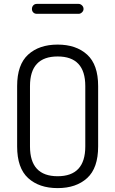

<svg xmlns="http://www.w3.org/2000/svg" viewBox="-20 -960 592 986"><path d="M68 -208V-518Q68 -628 124.5 -679.5Q181 -731 276 -731Q371 -731 427.5 -679.5Q484 -628 484 -518V-208Q484 -97 427.5 -45.5Q371 6 276 6Q181 6 124.5 -45.5Q68 -97 68 -208ZM134 -208Q134 -55 276 -55Q418 -55 418 -208V-518Q418 -670 276 -670Q134 -670 134 -518ZM169 -940H384Q393 -940 401 -932.5Q409 -925 409 -914Q409 -904 401 -896.5Q393 -889 384 -889H169Q158 -889 151 -896Q144 -903 144 -914Q144 -925 151 -932.5Q158 -940 169 -940Z"/></svg>

Font: Terminal Dosis
Style: Regular
Weight: 400
Designer: Edgar Tolentino, Pablo Impallari, Igino Marini
Foundry: Edgar Tolentino, Pablo Impallari, Igino Marini
Version: Version 1.007